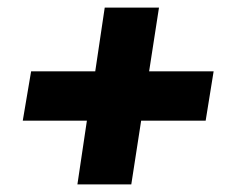

<svg xmlns="http://www.w3.org/2000/svg" viewBox="-20 -603 614 506"><path d="M184 -117 209 -285H40L62 -415H231L256 -583H399L373 -415H543L522 -285H352L326 -117Z"/></svg>

Font: MuseoModerno
Style: Bold Italic
Weight: 700
Italic angle: -9°
Designer: Pablo Cosgaya, Héctor Gatti, Marcela Romero, and the Authors of The MuseoModerno Project.
Foundry: Omnibus-Type Team
Version: Version 1.003